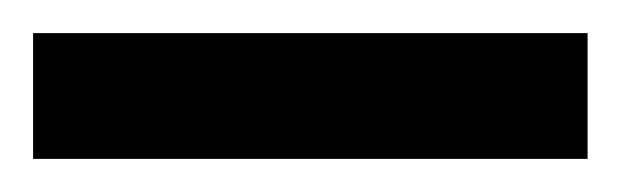

<svg xmlns="http://www.w3.org/2000/svg" viewBox="-20 203 375 116"><path d="M0 223H335V299H0Z"/></svg>

Font: Sarabun Medium
Style: Regular
Weight: 500
Designer: Suppakit Chalermlarp | Katatrad Co.,Ltd.
Foundry: Cadson Demak Co.,Ltd.
Version: Version 1.000; ttfautohint (v1.6)